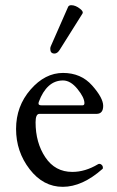

<svg xmlns="http://www.w3.org/2000/svg" viewBox="-20 -704 449 735"><path d="M41.5 0ZM295.9 -652.3 208.5 -513.2Q199.7 -499 188.5 -499Q172.4 -499 172.4 -517.1Q172.4 -522.9 174.8 -527.8L240.7 -677.7Q243.7 -684.1 252.9 -684.1Q269.5 -684.1 287.1 -669.9Q296.9 -662.1 296.9 -655.8Q296.9 -654.3 295.9 -652.3ZM41.5 -210.4Q41.5 -297.4 96.9 -361.1Q152.3 -424.8 221.2 -424.8Q290 -424.8 332.5 -377Q375 -329.1 375 -298.8Q375 -268.6 350.1 -268.1H130.9Q116.2 -268.1 116.2 -235.8Q116.2 -157.7 153.6 -101.8Q190.9 -45.9 256.8 -45.9Q306.2 -45.9 355 -75.2Q357.4 -76.7 360.4 -76.7Q366.2 -76.7 370.6 -71.3Q374 -67.9 374 -61Q374 -58.6 372.1 -57.1Q294.9 11.2 220.2 11.2Q145.5 11.2 93.5 -56.2Q41.5 -123.5 41.5 -210.4ZM127.4 -307.6Q127.4 -300.8 139.2 -300.8H295.9Q303.2 -300.8 303.2 -309.1Q303.2 -330.6 276.6 -363.3Q250 -396 221.2 -396Q189.5 -396 166.3 -374.8Q143.1 -353.5 128.9 -314.9Q127.4 -311 127.4 -307.6Z"/></svg>

Font: Junicode
Style: Regular
Weight: 400
Designer: Peter S. Baker
Foundry: Briery Creek Software
Version: Version 0.7.2